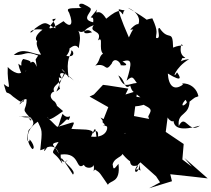

<svg xmlns="http://www.w3.org/2000/svg" viewBox="-66 -882 1119 1016"><path d="M949 0 899 -38 906 -120 811 -184 824 -283C802 -272 840 -230 852 -242C857 -203 894 -189 992 -217C931 -171 915 -286 880 -215C870 -295 943 -262 937 -363C909 -301 862 -316 952 -387C864 -364 927 -366 923 -333C986 -383 956 -359 984 -373C966 -452 876 -444 903 -435C855 -399 826 -427 822 -493C910 -439 884 -481 871 -499C843 -453 858 -524 935 -569C873 -563 888 -539 898 -574C946 -578 872 -568 894 -648C915 -632 898 -651 850 -630C848 -734 828 -659 778 -734C759 -735 792 -673 760 -681C758 -708 775 -710 740 -785C636 -768 687 -711 743 -764C706 -769 742 -766 610 -841C670 -818 696 -757 636 -724C692 -730 678 -789 623 -725C667 -723 658 -779 616 -684C573 -782 559 -827 563 -833C621 -817 587 -847 585 -805C570 -818 574 -847 496 -783C454 -851 434 -790 448 -832C382 -750 435 -822 427 -764C344 -783 454 -834 398 -845C393 -832 447 -827 374 -861C339 -870 353 -832 379 -840C307 -837 279 -844 300 -814C327 -745 303 -735 270 -770C178 -709 180 -727 230 -783C188 -780 230 -772 227 -732C177 -756 183 -779 119 -731C84 -681 79 -738 159 -725C74 -661 170 -628 170 -719C165 -658 92 -697 151 -593C108 -593 57 -636 7 -591C78 -588 63 -617 136 -588C115 -554 124 -582 128 -528C102 -599 79 -508 66 -502C111 -559 104 -558 57 -570C34 -547 62 -520 31 -545C43 -473 86 -448 57 -507C34 -472 -19 -519 -25 -528C-30 -427 3 -401 -46 -437C-25 -363 -39 -412 3 -371C35 -348 58 -326 63 -357C11 -292 51 -368 75 -356C75 -296 43 -312 88 -265C126 -224 59 -281 98 -243C114 -280 28 -259 38 -265C122 -249 113 -280 80 -299C91 -245 139 -243 86 -194C86 -192 65 -127 91 -135C80 -166 131 -98 105 -93C91 -107 45 -179 134 -238C157 -187 159 -200 147 -87C214 -104 215 -153 170 -83C154 -95 228 -136 245 -68C227 -112 187 -120 244 -131C192 -45 215 -99 264 -15C240 -90 290 -3 320 42C342 23 264 -29 280 -28C315 -48 252 8 255 -64C362 -79 332 26 378 -10C388 17 450 9 424 -33C444 31 413 36 437 15C466 33 461 33 505 96C517 70 573 88 561 -15C533 21 534 12 530 -13C544 -61 608 -45 574 -103C551 -91 613 -32 622 -29C627 24 687 -32 652 16C684 6 680 49 671 -16C672 52 617 33 677 -23L760 51L781 83L723 114L844 77L835 40L946 52L1033 62L910 -46ZM252 -413C239 -431 260 -506 218 -523C209 -442 160 -505 262 -467C231 -508 279 -504 325 -456C241 -519 248 -546 298 -471C280 -570 310 -593 311 -606C306 -638 352 -574 285 -586C331 -645 270 -659 257 -623C283 -581 321 -672 351 -627C353 -660 373 -699 329 -748C366 -672 384 -749 421 -711C360 -693 369 -726 430 -749C399 -706 481 -726 452 -668C484 -694 454 -622 479 -598C457 -585 464 -557 438 -535C503 -552 487 -494 525 -545C537 -581 569 -558 574 -536C541 -542 643 -522 582 -557C632 -572 635 -556 604 -455C637 -485 637 -471 658 -443C609 -439 592 -406 560 -483C599 -461 589 -402 623 -429C633 -396 635 -401 677 -367C617 -371 635 -402 647 -319C712 -323 743 -353 672 -338C754 -299 735 -305 707 -243C732 -291 701 -255 750 -223L726 -252L643 -268L660 -401L598 -382L613 -413L504 -430L479 -433L431 -382L408 -371L507 -315L476 -236L515 -196L503 -133C555 -149 617 -193 594 -174C579 -210 487 -247 466 -260C518 -189 452 -233 495 -215C507 -223 511 -149 416 -159C446 -230 436 -195 448 -140C466 -202 432 -192 427 -176C426 -203 365 -195 312 -200C335 -250 334 -237 244 -212C293 -249 280 -255 298 -247C316 -290 296 -241 265 -280C229 -188 259 -195 184 -261C199 -258 176 -227 268 -294C210 -345 251 -302 225 -343C183 -370 210 -399 221 -397C202 -434 273 -438 288 -530L232 -397Z"/></svg>

Font: Hussar Lance
Style: Regular
Weight: 700
Foundry: Cannot Into Space Fonts, PlusOne Fonts
Version: Version 2.27